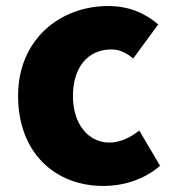

<svg xmlns="http://www.w3.org/2000/svg" viewBox="-20 -603 577 637"><path d="M323 14C383 14 455 -4 511 -53L442 -170C413 -147 379 -130 343 -130C274 -130 222 -190 222 -285C222 -379 271 -439 350 -439C374 -439 396 -430 422 -409L505 -522C462 -559 408 -583 339 -583C180 -583 40 -473 40 -285C40 -96 163 14 323 14Z"/></svg>

Font: Noto Sans HK Black
Style: Regular
Weight: 900
Designer: Ryoko NISHIZUKA 西塚涼子 (kana, bopomofo & ideographs); Paul D. Hunt (Latin, Greek & Cyrillic); Sandoll Communications 산돌커뮤니
Foundry: Adobe
Version: Version 2.004;hotconv 1.0.118;makeotfexe 2.5.65603